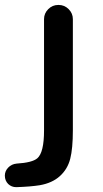

<svg xmlns="http://www.w3.org/2000/svg" viewBox="-48 -565 417 780"><path d="M-28.3 148.4Q-28.3 129.9 -14.6 115.7Q-1 101.6 19.5 99.6Q83 95.7 103.5 78.1Q130.9 54.7 130.9 -35.2V-487.3Q130.9 -510.7 147.9 -527.8Q165 -544.9 188.5 -544.9H190.4Q213.9 -544.9 231 -527.8Q248 -510.7 248 -487.3V-35.2Q248 38.1 237.3 80.1Q226.6 122.1 195.3 150.4Q164.1 178.7 113.3 187.5Q76.2 193.4 18.6 195.3Q18.6 195.3 17.6 195.3Q-1 195.3 -14.6 182.6Q-28.3 168.9 -28.3 148.4Z"/></svg>

Font: Gen Jyuu Gothic Medium
Style: Regular
Weight: 500
Designer: [Source Han Sans]
Ryoko NISHIZUKA  (kana & ideographs); Paul D. Hunt (Latin, Greek & Cyrillic); Wenlong ZHANG  (bopomofo
Version: Version 1.002.20150607